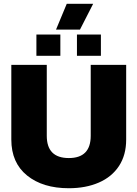

<svg xmlns="http://www.w3.org/2000/svg" viewBox="-20 -988 729 1018"><path d="M334 -968H474L404 -831H277ZM173 -805H300V-692H173ZM388 -805H515V-692H388ZM40 -248V-644H228V-268Q228 -150 345 -150Q461 -150 461 -268V-644H649V-248Q649 -166 611 -108Q573 -50 504 -20Q435 10 345 10Q207 10 123.5 -57.5Q40 -125 40 -248Z"/></svg>

Font: Kanit Bold
Style: Regular
Weight: 700
Designer: Katatrad Team
Foundry: CadsonDemak
Version: Version 1.000